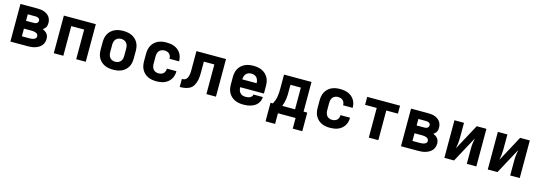

<svg xmlns="http://www.w3.org/2000/svg" viewBox="11 -1473 7178 2564"><g transform="rotate(15 3600.0 -190.5)"><path d="M79 0V-520H316Q339 -520 361.5 -517.5Q384 -515 405.5 -507.5Q427 -500 446.5 -487Q466 -474 479.5 -456Q493 -438 499.5 -415.5Q506 -393 506 -370Q506 -356 503.5 -341.5Q501 -327 494 -314Q487 -301 476.5 -291Q466 -281 454 -273Q471 -265 487 -254.5Q503 -244 515 -229Q527 -214 532 -195.5Q537 -177 537 -158Q537 -132 528.5 -107.5Q520 -83 503 -64Q486 -45 463.5 -32.5Q441 -20 416.5 -12.5Q392 -5 367 -2.5Q342 0 316 0ZM209 -322H316Q327 -322 337.5 -324Q348 -326 357 -332Q366 -338 371 -347.5Q376 -357 376 -368Q376 -379 371 -388Q366 -397 357 -402.5Q348 -408 337.5 -410Q327 -412 316 -412H209ZM209 -108H316Q326 -108 335.5 -109Q345 -110 354.5 -112Q364 -114 373.5 -117.5Q383 -121 390.5 -126.5Q398 -132 402.5 -141Q407 -150 407 -160Q407 -175 397.5 -187Q388 -199 374 -204.5Q360 -210 345.5 -212Q331 -214 316 -214H209Z M679 0V-520H1121V0H989V-410H811V0Z M1500 8Q1470 8 1440 3Q1410 -2 1383 -14.5Q1356 -27 1333.5 -47.5Q1311 -68 1296.5 -94.5Q1282 -121 1276.5 -150.5Q1271 -180 1271 -210V-310Q1271 -340 1276.5 -369.5Q1282 -399 1296.5 -425.5Q1311 -452 1333.5 -472.5Q1356 -493 1383 -505.5Q1410 -518 1440 -523Q1470 -528 1500 -528Q1530 -528 1560 -523Q1590 -518 1617 -505.5Q1644 -493 1666.5 -472.5Q1689 -452 1703.5 -425.5Q1718 -399 1723.5 -369.5Q1729 -340 1729 -310V-210Q1729 -180 1723.5 -150.5Q1718 -121 1703.5 -94.5Q1689 -68 1666.5 -47.5Q1644 -27 1617 -14.5Q1590 -2 1560 3Q1530 8 1500 8ZM1500 -102Q1521 -102 1540.5 -109.5Q1560 -117 1573.5 -133Q1587 -149 1592 -169Q1597 -189 1597 -210V-310Q1597 -331 1592 -351Q1587 -371 1573.5 -387Q1560 -403 1540.5 -410.5Q1521 -418 1500 -418Q1479 -418 1459.5 -410.5Q1440 -403 1426.5 -387Q1413 -371 1408 -351Q1403 -331 1403 -310V-210Q1403 -189 1408 -169Q1413 -149 1426.5 -133Q1440 -117 1459.5 -109.5Q1479 -102 1500 -102Z M2097 8Q2067 8 2037.5 3Q2008 -2 1981 -14.5Q1954 -27 1932 -48Q1910 -69 1896 -95Q1882 -121 1876.5 -150.5Q1871 -180 1871 -210V-310Q1871 -340 1876.5 -369.5Q1882 -399 1896 -425Q1910 -451 1932 -472Q1954 -493 1981 -505.5Q2008 -518 2037.5 -523Q2067 -528 2097 -528Q2125 -528 2153 -524Q2181 -520 2207 -509.5Q2233 -499 2255 -481.5Q2277 -464 2292.5 -440.5Q2308 -417 2315.5 -389.5Q2323 -362 2323 -334V-328H2191V-331Q2191 -349 2184.5 -366.5Q2178 -384 2164.5 -396Q2151 -408 2133 -413Q2115 -418 2097 -418Q2077 -418 2057.5 -410Q2038 -402 2025.5 -386.5Q2013 -371 2008 -350.5Q2003 -330 2003 -310V-210Q2003 -190 2008 -169.5Q2013 -149 2025.5 -133.5Q2038 -118 2057.5 -110Q2077 -102 2097 -102Q2115 -102 2133 -107Q2151 -112 2164.5 -124Q2178 -136 2184.5 -153.5Q2191 -171 2191 -189V-192H2323V-186Q2323 -158 2315.5 -130.5Q2308 -103 2292.5 -79.5Q2277 -56 2255 -38.5Q2233 -21 2207 -10.5Q2181 0 2153 4Q2125 8 2097 8Z M2420 0V-110Q2433 -110 2446.5 -113Q2460 -116 2471.5 -124Q2483 -132 2490 -144Q2497 -156 2501 -169Q2505 -182 2507.5 -195.5Q2510 -209 2511 -222.5Q2512 -236 2512 -250Q2512 -264 2512 -278V-520H2921V0H2789V-410H2644V-281Q2644 -260 2643.5 -239Q2643 -218 2641.5 -197Q2640 -176 2635.5 -155Q2631 -134 2623.5 -114.5Q2616 -95 2605.5 -76.5Q2595 -58 2579 -44Q2563 -30 2543.5 -21.5Q2524 -13 2503.5 -8Q2483 -3 2462 -1.5Q2441 0 2420 0Z M3300 8Q3270 8 3240 3Q3210 -2 3183 -14.5Q3156 -27 3133.5 -47.5Q3111 -68 3096.5 -94.5Q3082 -121 3076.5 -150.5Q3071 -180 3071 -210V-310Q3071 -340 3076.5 -369.5Q3082 -399 3096.5 -425.5Q3111 -452 3133.5 -472.5Q3156 -493 3183 -505.5Q3210 -518 3240 -523Q3270 -528 3300 -528Q3330 -528 3360 -523Q3390 -518 3417 -505.5Q3444 -493 3466.5 -472.5Q3489 -452 3503.5 -425.5Q3518 -399 3523.5 -369.5Q3529 -340 3529 -310V-206H3201Q3201 -185 3207 -165Q3213 -145 3226.5 -129.5Q3240 -114 3259.5 -107Q3279 -100 3300 -100Q3315 -100 3331 -102Q3347 -104 3361 -110.5Q3375 -117 3386 -129.5Q3397 -142 3397 -157H3527Q3527 -131 3517.5 -106Q3508 -81 3491 -61Q3474 -41 3451 -27.5Q3428 -14 3403 -6Q3378 2 3352 5Q3326 8 3300 8ZM3201 -314H3399Q3399 -335 3393 -355Q3387 -375 3373.5 -390.5Q3360 -406 3340.5 -413Q3321 -420 3300 -420Q3279 -420 3259.5 -413Q3240 -406 3226.5 -390.5Q3213 -375 3207 -355Q3201 -335 3201 -314Z M3646 147V-110H3679Q3692 -135 3701.5 -161Q3711 -187 3715.5 -214.5Q3720 -242 3721.5 -269.5Q3723 -297 3723 -325V-520H4103V-110H4154V147H4022V0H3778V147ZM3985 -110V-410H3841V-325Q3841 -298 3840.5 -270.5Q3840 -243 3836 -215.5Q3832 -188 3825 -161.5Q3818 -135 3808 -110Z M4497 8Q4467 8 4437.5 3Q4408 -2 4381 -14.5Q4354 -27 4332 -48Q4310 -69 4296 -95Q4282 -121 4276.5 -150.5Q4271 -180 4271 -210V-310Q4271 -340 4276.5 -369.5Q4282 -399 4296 -425Q4310 -451 4332 -472Q4354 -493 4381 -505.5Q4408 -518 4437.5 -523Q4467 -528 4497 -528Q4525 -528 4553 -524Q4581 -520 4607 -509.5Q4633 -499 4655 -481.5Q4677 -464 4692.5 -440.5Q4708 -417 4715.5 -389.5Q4723 -362 4723 -334V-328H4591V-331Q4591 -349 4584.5 -366.5Q4578 -384 4564.5 -396Q4551 -408 4533 -413Q4515 -418 4497 -418Q4477 -418 4457.5 -410Q4438 -402 4425.5 -386.5Q4413 -371 4408 -350.5Q4403 -330 4403 -310V-210Q4403 -190 4408 -169.5Q4413 -149 4425.5 -133.5Q4438 -118 4457.5 -110Q4477 -102 4497 -102Q4515 -102 4533 -107Q4551 -112 4564.5 -124Q4578 -136 4584.5 -153.5Q4591 -171 4591 -189V-192H4723V-186Q4723 -158 4715.5 -130.5Q4708 -103 4692.5 -79.5Q4677 -56 4655 -38.5Q4633 -21 4607 -10.5Q4581 0 4553 4Q4525 8 4497 8Z M5034 0V-410H4873V-520H5327V-410H5166V0Z M5479 0V-520H5716Q5739 -520 5761.5 -517.5Q5784 -515 5805.5 -507.5Q5827 -500 5846.5 -487Q5866 -474 5879.5 -456Q5893 -438 5899.5 -415.5Q5906 -393 5906 -370Q5906 -356 5903.5 -341.5Q5901 -327 5894 -314Q5887 -301 5876.5 -291Q5866 -281 5854 -273Q5871 -265 5887 -254.5Q5903 -244 5915 -229Q5927 -214 5932 -195.5Q5937 -177 5937 -158Q5937 -132 5928.5 -107.5Q5920 -83 5903 -64Q5886 -45 5863.5 -32.5Q5841 -20 5816.5 -12.5Q5792 -5 5767 -2.5Q5742 0 5716 0ZM5609 -322H5716Q5727 -322 5737.5 -324Q5748 -326 5757 -332Q5766 -338 5771 -347.5Q5776 -357 5776 -368Q5776 -379 5771 -388Q5766 -397 5757 -402.5Q5748 -408 5737.5 -410Q5727 -412 5716 -412H5609ZM5609 -108H5716Q5726 -108 5735.5 -109Q5745 -110 5754.5 -112Q5764 -114 5773.5 -117.5Q5783 -121 5790.5 -126.5Q5798 -132 5802.5 -141Q5807 -150 5807 -160Q5807 -175 5797.5 -187Q5788 -199 5774 -204.5Q5760 -210 5745.5 -212Q5731 -214 5716 -214H5609Z M6079 0V-520H6211V-312Q6211 -275 6207 -238Q6203 -201 6195 -164L6387 -520H6521V0H6389V-208Q6389 -245 6393 -282Q6397 -319 6405 -356L6213 0Z M6679 0V-520H6811V-312Q6811 -275 6807 -238Q6803 -201 6795 -164L6987 -520H7121V0H6989V-208Q6989 -245 6993 -282Q6997 -319 7005 -356L6813 0Z"/></g></svg>

Font: Iosevka Extrabold Extended
Style: Regular
Weight: 800
Width: 7
Monospace: yes
Designer: Belleve Invis
Foundry: Belleve Invis
Version: Version 32.5.0; ttfautohint (v1.8.4)